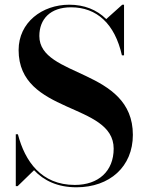

<svg xmlns="http://www.w3.org/2000/svg" viewBox="-20 -780 622 815"><path d="M55 10 124.5 -57.5C166 -13.5 224 15 304.5 15C445.5 15 544 -72.5 544 -207.5C544 -491 147 -449.5 147 -627C147 -699 193.5 -749 281.5 -749C391 -749 467.5 -679 497.5 -545H506.5V-760H499L431 -699C390.5 -739 337.5 -760 274 -760C159 -760 59 -685 59 -567.5C59 -292.5 462.5 -346.5 462.5 -149C462.5 -53.5 398 5 297.5 5C155.5 5 86 -95 56 -210H47V10Z"/></svg>

Font: Bodoni* 24pt Medium
Style: Regular
Weight: 500
Version: Version 2.3